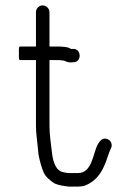

<svg xmlns="http://www.w3.org/2000/svg" viewBox="-20 -633 482 710"><path d="M113 -588V-461H53C50.3 -461 49.3 -452.7 50 -436C49.3 -419.3 50.3 -411 53 -411H113V-167C113 -139.8 117.8 -110.7 120 -86L122 -64C125.9 -40.8 133.9 -12.3 142 6C147.9 20.3 167.9 36.3 181 45C197.3 52.4 213.1 54.4 234 57H268C278 57 287 55.7 295 53C328.8 39.5 350.9 13.9 365 -19C375.1 -39.3 380.2 -64.4 390 -84C397.6 -97.6 390.2 -112.4 380 -117.5C360.6 -127.2 348.6 -111.6 342 -100C323.4 -66.5 321.7 7 268 7H235C231.7 6.3 228.3 6 225 6C219.7 4.7 215 3.7 211 3C209 3 207.3 2.3 206 1C183.3 -8.1 175.1 -41.7 172 -70C168.8 -101.9 163 -131.9 163 -167V-411H192C197.4 -411 214 -409.7 219 -408C230.4 -401.9 239.6 -401.2 252 -403C284 -403 281.1 -455.2 249 -452H242C234 -460 206.7 -461 192 -461H163V-588C163 -601.5 151.1 -613 137.5 -613C123.9 -613 113 -601.5 113 -588Z"/></svg>

Font: HoneyBee
Style: Book
Weight: 300
Foundry: Cannot Into Space Fonts
Version: Version 0.89